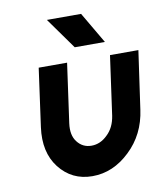

<svg xmlns="http://www.w3.org/2000/svg" viewBox="-81 -767 722 846"><g transform="rotate(-10 280.0 -344.5)"><path d="M286 -561H421L339 -701H186ZM114 -500 78 -240Q63 -130 117 -60Q173 12 265 12Q358 12 433 -60Q508 -131 523 -240L560 -500H433L396 -235Q388 -183 356 -153Q324 -121 284 -121Q244 -121 220 -153Q197 -183 204 -235L241 -500Z"/></g></svg>

Font: Unageo
Style: Bold-Italic
Weight: 700
Designer: Richard Sepsi
Foundry: Richard Sepsi
Version: Version 2.000